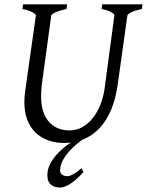

<svg xmlns="http://www.w3.org/2000/svg" viewBox="-20 -635 668 873"><path d="M302.2 13.2Q287.6 15.1 272 15.1Q231.9 15.1 198.5 2.9Q165 -9.3 141.1 -32.7Q117.2 -56.2 104 -90.6Q90.8 -125 90.8 -169.9Q90.8 -182.6 91.8 -196.8Q92.8 -210.9 95.2 -226.1L143.1 -564Q144 -569.8 128.9 -578.6Q113.8 -587.4 82 -594.2L85 -615.2H285.2L282.2 -594.2Q251.5 -587.4 232.9 -579.1Q214.4 -570.8 212.9 -564L169.9 -249Q167 -220.2 167 -193.8Q167 -159.7 175.3 -131.8Q183.6 -104 200 -84Q216.3 -64 240.7 -53Q265.1 -42 296.9 -42Q328.6 -42 355.5 -57.6Q382.3 -73.2 402.6 -99.1Q422.9 -125 436.3 -158.7Q449.7 -192.4 455.1 -229L500 -564Q501.5 -569.8 487.5 -578.6Q473.6 -587.4 441.9 -594.2L444.8 -615.2H627.9L625 -594.2Q594.2 -587.4 577.1 -579.1Q560.1 -570.8 559.1 -564L515.1 -250Q506.3 -186 485.6 -136.5Q464.8 -86.9 433.3 -53.2Q401.9 -19.5 361.3 -2.4Q357.4 -0.5 353.5 0.5Q340.8 9.8 327.6 21Q307.1 38.6 290.5 57.9Q273.9 77.1 263.7 98.1Q253.4 119.1 253.4 140.1Q253.4 152.8 262.7 159.4Q272 166 286.1 166Q296.9 166 313.2 157.2Q329.6 148.4 350.1 129.9L359.4 147Q348.1 160.2 334.7 172.9Q321.3 185.5 307.4 195.6Q293.5 205.6 279.5 211.7Q265.6 217.8 253.4 217.8Q242.2 217.8 231.7 215.1Q221.2 212.4 213.1 206.1Q205.1 199.7 200.2 189Q195.3 178.2 195.3 162.1Q195.3 133.8 209 108.4Q222.7 83 244.1 60.8Q265.6 38.6 292 20Q296.9 16.6 302.2 13.2Z"/></svg>

Font: Akkhara
Style: Italic
Weight: 400
Italic angle: -7°
Designer: J. Victor Gaultney
Version: Version 1.00 June 13, 2006, initial release